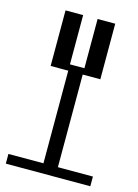

<svg xmlns="http://www.w3.org/2000/svg" viewBox="-109 -760 591 821"><g transform="rotate(15 187.0 -349.5)"><path d="M374 -43V0H0V-43H155V-453H77V-699H155V-481H219V-699H297V-453H219V-43Z"/></g></svg>

Font: Montserrat Subrayada
Style: Regular
Weight: 400
Designer: Julieta Ulanovsky
Foundry: Julieta Ulanovsky
Version: Version 2.001